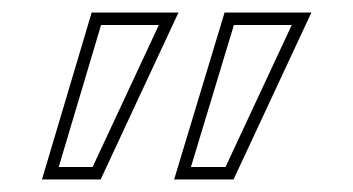

<svg xmlns="http://www.w3.org/2000/svg" viewBox="-20 -687 565 307"><path d="M126.6 -667 47.1 -400H140.9L265.4 -667ZM339.1 -667 258.4 -400H353.4L477.9 -667ZM141.6 -647H234L128.1 -420H73.9ZM354 -647H446.5L340.6 -420H285.3Z"/></svg>

Font: Din Kursivschrift
Style: BreitGhost
Weight: 400
Version: Version 1.089